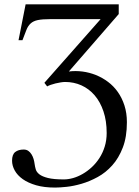

<svg xmlns="http://www.w3.org/2000/svg" viewBox="-20 -682 641 885"><path d="M564.9 -118.7Q564.9 -50.8 546.1 -2Q527.3 46.9 497.3 80.3Q467.3 113.8 430.2 134Q393.1 154.3 356.2 165Q319.3 175.8 286.9 179.2Q254.4 182.6 233.9 182.6Q183.6 182.6 146.5 171.9Q109.4 161.1 84.7 143.6Q60.1 126 47.9 103.8Q35.6 81.5 35.6 58.6Q35.6 30.3 50 18.8Q64.5 7.3 89.4 7.3Q101.6 7.3 110.4 13.4Q119.1 19.5 125.2 29.3Q131.3 39.1 134.8 50.8Q138.2 62.5 139.6 74.2Q141.1 85.9 144.8 98.6Q148.4 111.3 161.6 121.6Q174.8 131.8 201.2 138.4Q227.5 145 274.4 145Q294.4 145 316.9 138.7Q339.4 132.3 361.3 119.6Q383.3 106.9 403.1 88.6Q422.9 70.3 438.2 46.6Q453.6 22.9 462.6 -6.1Q471.7 -35.2 471.7 -68.8Q471.7 -125 456.8 -168.9Q441.9 -212.9 416 -242.9Q390.1 -272.9 355.2 -288.6Q320.3 -304.2 280.3 -304.2Q271.5 -304.2 259.5 -302.2Q247.6 -300.3 235.6 -297.4Q223.6 -294.4 213.4 -290.8Q203.1 -287.1 197.3 -283.7L184.6 -300.3L443.8 -593.8H211.9Q174.8 -593.8 154.1 -589.4Q133.3 -585 121.1 -573.7Q108.9 -562.5 101.6 -543.7Q94.2 -524.9 83.5 -496.6H65.4L98.1 -662.1H527.3V-617.2L297.4 -352.5Q328.1 -356.4 360.1 -352.3Q392.1 -348.1 421.9 -336.2Q451.7 -324.2 477.8 -304.7Q503.9 -285.2 523.2 -257.8Q542.5 -230.5 553.7 -195.6Q564.9 -160.6 564.9 -118.7Z"/></svg>

Font: Doulos SIL Eur
Style: Regular
Weight: 400
Designer: Walt Agee, Victor Gaultney, Peter Martin, Debbi Hosken, Becca Hirsbrunner
Foundry: SIL International
Version: Version 5.000